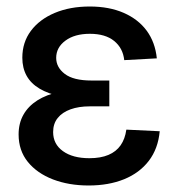

<svg xmlns="http://www.w3.org/2000/svg" viewBox="-20 -553 541 584"><path d="M249.5 11.2Q189.5 11.2 141.1 -7.3Q92.8 -25.9 64.7 -60.5Q36.6 -95.2 36.6 -144Q36.6 -178.2 51.3 -204.1Q65.9 -230 93.5 -247.6Q121.1 -265.1 160.4 -273.7Q199.7 -282.2 249 -282.2H312.5V-229.5H252.9Q219.7 -229.5 194.6 -220.5Q169.4 -211.4 155.5 -194.1Q141.6 -176.8 141.6 -151.4Q141.6 -114.7 171.4 -93.3Q201.2 -71.8 252 -71.8Q286.1 -71.8 309.8 -81.8Q333.5 -91.8 346.9 -111.1Q360.4 -130.4 364.3 -158.7L465.8 -153.8Q460.9 -100.6 432.6 -63.7Q404.3 -26.9 357.4 -7.8Q310.5 11.2 249.5 11.2ZM254.9 -251.5Q204.6 -251.5 165.8 -259.5Q127 -267.6 100.6 -283.2Q74.2 -298.8 61 -322.5Q47.9 -346.2 47.9 -377.4Q47.9 -424.3 74 -459.2Q100.1 -494.1 146.5 -513.7Q192.9 -533.2 252.9 -533.2Q312 -533.2 356.2 -513.9Q400.4 -494.6 426.3 -459.5Q452.1 -424.3 457 -375.5L357.9 -370.1Q354 -406.7 327.1 -428.5Q300.3 -450.2 253.4 -450.2Q207 -450.2 179 -429.4Q150.9 -408.7 150.9 -377Q150.9 -348.1 177.2 -328.1Q203.6 -308.1 257.8 -308.1H312.5V-251.5Z"/></svg>

Font: Inter 28pt Medium
Style: Regular
Weight: 500
Designer: Rasmus Andersson
Foundry: rsms
Version: Version 4.001;git-66647c0bb